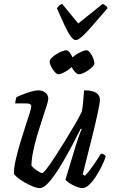

<svg xmlns="http://www.w3.org/2000/svg" viewBox="-20 -962 590 982"><path d="M183 0Q168 0 146.5 -9Q125 -18 103.5 -30.5Q82 -43 67.5 -55.5Q53 -68 51 -74Q51 -102 60 -143Q69 -184 82.5 -228.5Q96 -273 109 -313Q122 -353 131 -381Q140 -409 140 -417Q140 -427 133 -430Q126 -433 114 -433H58Q58 -442 60.5 -451.5Q63 -461 64 -465Q81 -473 102 -481Q123 -489 142.5 -494.5Q162 -500 176 -500Q197 -500 212 -488Q227 -476 227 -457Q227 -448 218.5 -421Q210 -394 197 -355Q184 -316 171 -272.5Q158 -229 149.5 -187.5Q141 -146 141 -114Q152 -101 170 -89Q188 -77 196 -77Q202 -77 219.5 -100Q237 -123 261.5 -160.5Q286 -198 312.5 -241Q339 -284 362 -323.5Q385 -363 398 -390Q403 -412 405.5 -443.5Q408 -475 410 -500Q436 -500 454 -495Q472 -490 481.5 -479Q491 -468 491 -451Q491 -436 480 -384.5Q469 -333 449 -253Q429 -173 403 -70L414 -63Q425 -73 440.5 -93.5Q456 -114 471 -137Q486 -160 496 -176Q504 -176 511 -172Q518 -168 521 -163Q515 -142 501.5 -114.5Q488 -87 471 -60.5Q454 -34 436 -17Q418 0 402 0Q388 0 368.5 -8Q349 -16 333.5 -26.5Q318 -37 315 -44L369 -222Q378 -249 385.5 -271Q393 -293 398 -301L393 -304Q376 -270 354.5 -229Q333 -188 310 -147.5Q287 -107 264 -73.5Q241 -40 220.5 -20Q200 0 183 0ZM278 -582Q271 -582 260 -594Q249 -606 241.5 -621.5Q234 -637 234 -647Q234 -656 244 -666Q254 -676 268.5 -685Q283 -694 297.5 -699.5Q312 -705 318 -705Q327 -705 336.5 -693Q346 -681 352.5 -665Q359 -649 359 -638Q359 -631 349.5 -621.5Q340 -612 326.5 -603Q313 -594 300 -588Q287 -582 278 -582ZM383 -582Q375 -582 364 -593.5Q353 -605 345.5 -621Q338 -637 338 -647Q338 -656 348 -666Q358 -676 372.5 -685Q387 -694 401 -699.5Q415 -705 422 -705Q431 -705 440.5 -693Q450 -681 456.5 -665Q463 -649 463 -638Q463 -631 454 -621.5Q445 -612 431.5 -602.5Q418 -593 404.5 -587.5Q391 -582 383 -582ZM367 -757Q356 -757 341.5 -776.5Q327 -796 310 -833Q293 -870 271 -920Q277 -927 282.5 -933Q288 -939 298 -942L380 -842L505 -942Q515 -938 522 -932Q529 -926 530 -920Q487 -871 455.5 -834Q424 -797 402 -777Q380 -757 367 -757Z"/></svg>

Font: Texturina 12pt
Style: Italic
Weight: 400
Italic angle: -11°
Designer: Guillermo Torres Carreño
Foundry: Omnibus-Type
Version: Version 1.002